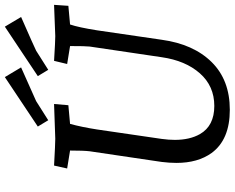

<svg xmlns="http://www.w3.org/2000/svg" viewBox="-108 -845 968 792"><g transform="rotate(-90 376.0 -449.0)"><path d="M141 -60Q100 -117 100 -205Q100 -234 104 -266L148 -563Q151 -588 151 -644L77 -656L89 -710Q180 -705 200 -705L343 -710L338 -651L261 -644Q248 -597 238 -533L199 -266Q195 -237 195 -212Q195 -150 219 -108Q253 -49 335 -49Q417 -49 469.5 -108.5Q522 -168 536 -266L580 -563Q582 -580 582 -644L508 -656L521 -710Q602 -705 623 -705L752 -710L748 -651L671 -644Q659 -609 647 -533L608 -266Q590 -135 516 -60Q442 15 319 15Q196 15 141 -60ZM454 -913 494 -846Q374 -793 355 -784L276 -734L250 -777ZM662 -913 702 -846Q581 -793 563 -784L484 -734L458 -777Z"/></g></svg>

Font: Andada SC
Style: Italic
Weight: 400
Italic angle: -8.29999°
Designer: Carolina Giovagnoli
Foundry: Carolina Giovagnoli
Version: Version 1.003